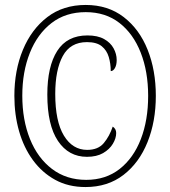

<svg xmlns="http://www.w3.org/2000/svg" viewBox="-20 -745 688 775"><path d="M325 10Q256 10 203 -19Q150 -48 113 -98.5Q76 -149 57 -215.5Q38 -282 38 -358Q38 -461 72.5 -544Q107 -627 171 -676Q235 -725 326 -725Q416 -725 479.5 -676Q543 -627 576 -544Q609 -461 609 -358Q609 -255 575.5 -171.5Q542 -88 478.5 -39Q415 10 325 10ZM328 -19Q407 -19 463 -63Q519 -107 548.5 -183.5Q578 -260 578 -358Q578 -456 548 -532.5Q518 -609 462 -652.5Q406 -696 326 -696Q245 -696 188 -652Q131 -608 100.5 -531.5Q70 -455 70 -359Q70 -261 101 -184Q132 -107 190 -63Q248 -19 328 -19ZM331 -112Q257 -112 214 -176Q171 -240 171 -363Q171 -477 211 -539.5Q251 -602 333 -602Q374 -602 400 -587.5Q426 -573 438.5 -550Q451 -527 451 -503Q451 -483 444 -470.5Q437 -458 427 -458Q427 -488 419 -515Q411 -542 390.5 -558.5Q370 -575 331 -575Q264 -575 233.5 -519Q203 -463 203 -366Q203 -255 238 -197.5Q273 -140 332 -140Q376 -140 399 -167.5Q422 -195 435 -234Q449 -225 449 -208Q449 -187 435.5 -164.5Q422 -142 396 -127Q370 -112 331 -112Z"/></svg>

Font: Noto Serif Ethiopic ExtraCondensed ExtraLight
Style: Regular
Weight: 200
Width: 2
Designer: Monotype Design Team
Foundry: Monotype Imaging Inc.
Version: Version 2.102; ttfautohint (v1.8.4.7-5d5b)